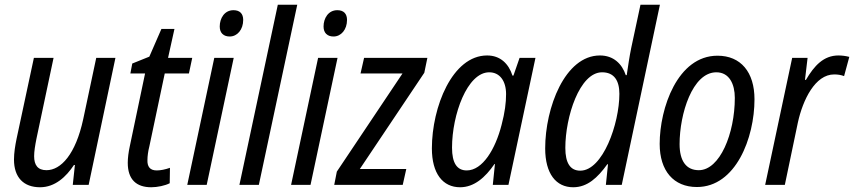

<svg xmlns="http://www.w3.org/2000/svg" viewBox="-20 -780 3603 810"><path d="M149 10C212 10 259 -34 292 -84H296L287 0H354L467 -536H386L331 -277C299 -129 237 -62 176 -62C139 -62 124 -84 124 -121C124 -141 128 -166 134 -196L206 -536H123L50 -195C44 -166 39 -135 39 -107C39 -31 80 10 149 10Z M618 10C644 10 677 3 696 -7L697 -72C677 -65 658 -61 641 -61C612 -61 601 -78 602 -105C602 -121 605 -143 610 -162L675 -470H777L791 -536H689L716 -658H661L610 -541L538 -512L530 -470H592L528 -165C522 -138 519 -113 519 -93C519 -22 556 10 618 10Z M949 -626C981 -626 1006 -655 1006 -696C1006 -722 992 -737 965 -737C927 -737 907 -703 907 -668C907 -641 923 -626 949 -626ZM770 0H852L966 -536H884Z M990 0H1072L1234 -760H1152Z M1387 -626C1419 -626 1444 -655 1444 -696C1444 -722 1430 -737 1403 -737C1365 -737 1345 -703 1345 -668C1345 -641 1361 -626 1387 -626ZM1208 0H1290L1404 -536H1322Z M1390 0H1679L1694 -67H1498L1770 -473L1783 -536H1516L1501 -470H1678L1401 -56Z M1949 -61C1908 -61 1887 -92 1887 -157C1887 -296 1951 -475 2044 -475C2088 -475 2115 -439 2115 -383C2115 -347 2110 -306 2096 -253C2070 -151 2016 -61 1949 -61ZM1921 10C1980 10 2027 -31 2066 -88H2068L2059 0H2125L2239 -536H2172L2146 -461H2142C2126 -511 2091 -546 2035 -546C1888 -546 1802 -328 1802 -154C1802 -48 1848 10 1921 10Z M2428 -60C2386 -60 2365 -92 2365 -156C2365 -287 2425 -475 2520 -475C2571 -475 2593 -440 2593 -384C2593 -258 2523 -60 2428 -60ZM2398 10C2458 10 2501 -30 2542 -87H2545L2536 0H2603L2764 -760H2682L2643 -578C2635 -539 2630 -503 2624 -463H2620C2604 -511 2568 -546 2511 -546C2363 -546 2280 -325 2280 -154C2280 -47 2326 10 2398 10Z M2920 9C3084 9 3163 -198 3163 -361C3163 -476 3105 -545 3007 -545C2838 -545 2763 -323 2763 -173C2763 -59 2822 9 2920 9ZM2928 -62C2875 -62 2847 -101 2847 -172C2847 -299 2901 -475 3002 -475C3057 -475 3080 -425 3080 -367C3080 -217 3017 -62 2928 -62Z M3208 0H3291L3346 -263C3367 -359 3419 -466 3499 -466C3515 -466 3527 -464 3541 -459L3563 -540C3548 -544 3532 -546 3517 -546C3455 -546 3415 -503 3380 -443H3376L3387 -536H3322Z"/></svg>

Font: Noto Sans Display SemiCondensed
Style: Italic
Weight: 400
Width: 4
Italic angle: -12°
Designer: Monotype Design Team
Foundry: Monotype Imaging Inc.
Version: Version 1.900